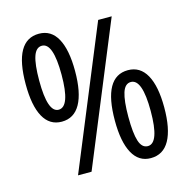

<svg xmlns="http://www.w3.org/2000/svg" viewBox="-107 -880 937 946"><g transform="rotate(-15 361.0 -407.5)"><path d="M171 -327Q109 -327 77.5 -384.5Q46 -442 46 -551Q46 -775 173 -775Q235 -775 266.5 -717.5Q298 -660 298 -552Q298 -442 266 -384.5Q234 -327 171 -327ZM179 -51 473 -765H542L248 -51ZM171 -388Q229 -388 229 -551Q229 -714 172 -714Q142 -714 128.5 -674Q115 -634 115 -551Q115 -388 171 -388ZM548 -40Q487 -40 455.5 -98Q424 -156 424 -264Q424 -488 550 -488Q612 -488 644 -430.5Q676 -373 676 -265Q676 -155 644 -97.5Q612 -40 548 -40ZM549 -101Q607 -101 607 -265Q607 -428 549 -428Q519 -428 506 -387.5Q493 -347 493 -265Q493 -181 506 -141Q519 -101 549 -101Z"/></g></svg>

Font: Noto Sans Tamil UI Condensed
Style: Regular
Weight: 400
Width: 3
Designer: Jelle Bosma - Monotype Design Team
Foundry: Monotype Imaging Inc.
Version: Version 2.004